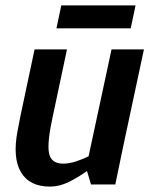

<svg xmlns="http://www.w3.org/2000/svg" viewBox="-20 -683 553 711"><path d="M165 8Q89 8 57.5 -45.5Q26 -99 45 -198L55 -250L108 -500H228L175 -250Q154 -155 161.5 -116Q169 -77 214 -77Q236 -77 260.5 -85Q285 -93 308 -104L393 -500H513L436 -140L407 0H317L302 -50Q271 -27 235.5 -9.5Q200 8 166 8H165ZM207 -663H482L464 -578H189Z"/></svg>

Font: Epunda Sans SemiBold
Style: Italic
Weight: 600
Italic angle: -12.0243°
Designer: Simon Atzbach
Foundry: typofactur
Version: Version 2.204; ttfautohint (v1.8.4.7-5d5b)